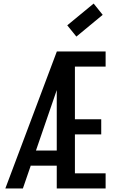

<svg xmlns="http://www.w3.org/2000/svg" viewBox="-20 -1070 671 1090"><path d="M10.3 0 302.7 -777.8H579.6V-691.9H405.3V-393.1H554.7V-307.1H405.3V-85.9H579.6V0H302.2V-129.4H155.3V-131.8L109.9 0ZM302.2 -558.6 184.1 -215.3H302.2ZM413.6 -862.3 361.8 -926.3 511.7 -1049.8 563 -985.8Z"/></svg>

Font: Voltaire
Style: Regular
Weight: 400
Designer: Yvonne Schüttler, Eben Sorkin, Emma Marichal
Foundry: Sorkin Type Co.
Version: Version 1.010; ttfautohint (v1.8.4.7-5d5b)